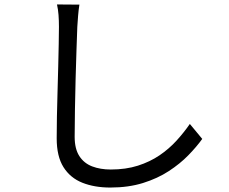

<svg xmlns="http://www.w3.org/2000/svg" viewBox="-20 -800 1040 871"><path d="M340.2 -779Q336.4 -754.4 334.3 -728.9Q332.1 -703.3 330.7 -678.3Q329.3 -636.2 327 -574.2Q324.7 -512.2 323 -442.5Q321.3 -372.8 320 -304Q318.7 -235.2 318.7 -179.6Q318.7 -124.9 339.8 -92.2Q360.8 -59.5 398 -45.2Q435.1 -31 482.6 -31Q550.9 -31 605.7 -48.5Q660.5 -66.1 703.7 -95.4Q746.8 -124.7 780.5 -161.7Q814.2 -198.7 841.2 -237.7L897.5 -169.8Q872.1 -134.4 834.4 -95.7Q796.7 -57 745.8 -23.8Q694.9 9.5 628.7 30.2Q562.5 50.8 480.3 50.8Q408.6 50.8 353.7 29Q298.9 7.2 268 -41.7Q237.2 -90.6 237.2 -172.1Q237.2 -216.8 238.2 -271.3Q239.2 -325.9 241 -383.9Q242.8 -441.9 244.1 -497.5Q245.4 -553 246.4 -600.1Q247.4 -647.1 247.4 -678.3Q247.4 -706.5 245.5 -732.2Q243.5 -758 238.5 -779.8Z"/></svg>

Font: Shanggu Sans SC VF
Style: Regular
Weight: 250
Designer: GuiWonder
Version: Version 1.021